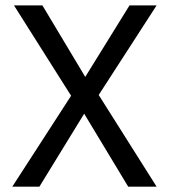

<svg xmlns="http://www.w3.org/2000/svg" viewBox="-20 -696 630 716"><path d="M25.9 0 245.1 -338.9 32.2 -675.8H138.2L297.9 -409.2L462.9 -675.8H564L348.1 -341.8L564 0H458L293.9 -272L127 0Z"/></svg>

Font: ClearSansRegular
Style: Regular
Weight: 400
Foundry: Intel Corporation
Version: Version 1.00